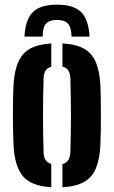

<svg xmlns="http://www.w3.org/2000/svg" viewBox="-20 -795 488 824"><path d="M225 -775Q295.5 -775 327.8 -743.5Q360 -712 364.5 -638H287Q286.5 -676.5 272.2 -693Q258 -709.5 225 -709.5Q191.5 -709.5 177.2 -693Q163 -676.5 163 -638H85Q89 -712 121.5 -743.5Q154 -775 225 -775ZM38 -174Q37 -197 36.2 -229.8Q35.5 -262.5 35.5 -298.8Q35.5 -335 36 -368.8Q36.5 -402.5 38 -427Q42.5 -518.5 78 -561Q113.5 -603.5 200 -608.5V-508.5Q183 -504 175.2 -491.5Q167.5 -479 167 -458.5Q166 -419.5 165.2 -379.8Q164.5 -340 164.5 -300.2Q164.5 -260.5 165.2 -220.8Q166 -181 167 -142Q167.5 -121.5 175.2 -109Q183 -96.5 200 -91.5V8.5Q114 3.5 78.2 -39Q42.5 -81.5 38 -174ZM248 8.5V-90.5Q265.5 -95.5 273.2 -108.2Q281 -121 282 -142Q283 -181.5 283.8 -221Q284.5 -260.5 284.5 -300.5Q284.5 -340.5 283.8 -380Q283 -419.5 282 -458.5Q281 -480 273.2 -492.2Q265.5 -504.5 248 -509.5V-608.5Q306.5 -605.5 341 -585.8Q375.5 -566 391.8 -526.8Q408 -487.5 411 -427Q412 -404 412.5 -371Q413 -338 413 -301.8Q413 -265.5 412.5 -232Q412 -198.5 411 -174Q408 -112.5 391.8 -73.2Q375.5 -34 341 -14.2Q306.5 5.5 248 8.5Z"/></svg>

Font: Big Shoulders Stencil Display Thin ExtraBold
Style: Regular
Weight: 800
Version: Version 2.001